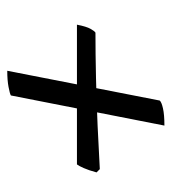

<svg xmlns="http://www.w3.org/2000/svg" viewBox="8 -538 473 529"><g transform="rotate(90 244.5 -273.5)"><path d="M175 -57 257 -477Q261 -482 278.5 -486Q296 -490 326 -490L243 -67Q238 -64 219.5 -60.5Q201 -57 175 -57ZM48 -249Q53 -275 59.5 -286.5Q66 -298 70 -300Q127 -300 194.5 -301.5Q262 -303 328 -306Q394 -309 446 -312L455 -303Q449 -281 443 -267.5Q437 -254 433 -249Z"/></g></svg>

Font: Texturina Medium 12pt Medium
Style: Italic
Weight: 500
Italic angle: -11°
Version: Version 1.002